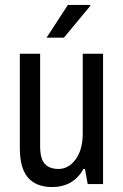

<svg xmlns="http://www.w3.org/2000/svg" viewBox="-20 -743 496 775"><path d="M168 -591 254 -723H344L345 -720L238 -591ZM323 -61H317Q276 12 190 12Q127 12 93.5 -25.5Q60 -63 60 -147V-526H142V-153Q142 -102 161 -81.5Q180 -61 216 -61Q257 -61 285.5 -100Q314 -139 314 -205V-526H396V0H334Z"/></svg>

Font: Archivo Narrow
Style: Regular
Weight: 400
Designer: Hector Gatti
Foundry: Omnibus-Type
Version: Version 1.003